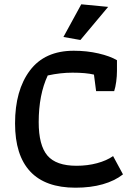

<svg xmlns="http://www.w3.org/2000/svg" viewBox="-20 -864 630 893"><path d="M275 -692 358 -844 483 -832 354 -678ZM50 -290Q50 -444 119 -536Q188 -628 323 -628Q384 -628 438 -615.5Q492 -603 524 -584V-534Q524 -510 520.5 -484Q517 -458 511 -440H427L417 -517Q380 -526 317 -526Q261 -526 202 -513Q160 -423 160 -296Q160 -188 200.5 -140.5Q241 -93 336 -93Q387 -93 431.5 -105Q476 -117 506 -138L552 -53Q514 -23 458 -7Q402 9 331 9Q191 9 120.5 -66.5Q50 -142 50 -290Z"/></svg>

Font: Athiti SemiBold
Style: Regular
Weight: 600
Designer: CadsonDemak Team
Foundry: CadsonDemak
Version: Version 1.033